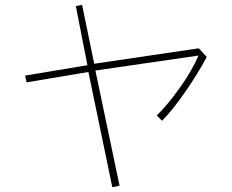

<svg xmlns="http://www.w3.org/2000/svg" viewBox="-20 -710 960 795"><path d="M475 59 445 65 346 -412 90 -369 84 -397 342 -440 294 -685 320 -690 370 -446 803 -510 836 -474Q800 -406 746.5 -329Q693 -252 651 -210L629 -232Q672 -273 723.5 -345Q775 -417 802 -480L375 -418Z"/></svg>

Font: LINE Seed Sans KR Thin
Style: Regular
Weight: 250
Designer: LINE BX Design & Sandoll Inc & Dalton Maag Ltd
Foundry: Sandoll Inc.
Version: Version 1.000